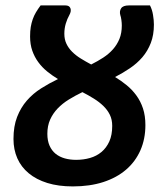

<svg xmlns="http://www.w3.org/2000/svg" viewBox="-20 -668 577 695"><path d="M537.1 -579.1Q537.1 -541.5 525.9 -512.5Q514.6 -483.4 495.4 -460.9Q476.1 -438.5 450.4 -421.1Q424.8 -403.8 396.5 -389.2Q418.5 -376 438.5 -359.6Q458.5 -343.3 473.6 -322.5Q488.8 -301.8 497.6 -275.4Q506.3 -249 506.3 -215.3Q506.3 -165 488.3 -124Q470.2 -83 436.5 -54Q402.8 -24.9 354 -9Q305.2 6.8 243.7 6.8Q191.4 6.8 151.4 -5.6Q111.3 -18.1 84 -40.8Q56.6 -63.5 42.7 -95Q28.8 -126.5 28.8 -165Q28.8 -210.9 42 -244.9Q55.2 -278.8 77.4 -304.2Q99.6 -329.6 128.9 -348.1Q158.2 -366.7 189.9 -381.8Q168.9 -394.5 150.6 -409.4Q132.3 -424.3 118.7 -442.9Q105 -461.4 96.9 -484.4Q88.9 -507.3 88.9 -536.1Q88.9 -555.2 91.3 -570.1Q93.8 -585 98.4 -598.1Q103 -611.3 110.1 -623.3Q117.2 -635.3 127 -648.4H216.8Q231 -648.4 234.9 -638.2Q238.8 -627.9 231.4 -614.3Q223.1 -599.6 218 -582.3Q212.9 -564.9 212.9 -545.9Q212.9 -525.4 220.5 -509.5Q228 -493.7 241.2 -480.5Q254.4 -467.3 272.2 -456.3Q290 -445.3 310.1 -434.6Q333.5 -446.3 353.8 -459.5Q374 -472.7 388.9 -489.5Q403.8 -506.3 412.4 -527.3Q420.9 -548.3 420.9 -575.7Q420.9 -585 419.4 -595.7Q418 -606.4 415.5 -613.3Q411.6 -627.4 418.5 -637.9Q425.3 -648.4 446.8 -648.4H522.9Q530.8 -633.3 533.9 -614Q537.1 -594.7 537.1 -579.1ZM386.2 -212.4Q386.2 -234.9 377.7 -252.4Q369.1 -270 354.2 -284.4Q339.4 -298.8 319.8 -311Q300.3 -323.2 278.3 -334.5Q252 -321.8 229 -307.6Q206.1 -293.5 188.7 -275.4Q171.4 -257.3 161.4 -234.9Q151.4 -212.4 151.4 -183.6Q151.4 -158.7 159.4 -140.6Q167.5 -122.6 181.4 -111.3Q195.3 -100.1 214.4 -94.7Q233.4 -89.4 255.4 -89.4Q282.2 -89.4 305.9 -96.2Q329.6 -103 347.4 -117.9Q365.2 -132.8 375.7 -156Q386.2 -179.2 386.2 -212.4Z"/></svg>

Font: Carlito
Style: Bold Italic
Weight: 700
Italic angle: -7°
Designer: Lukasz Dziedzic
Foundry: tyPoland Lukasz Dziedzic
Version: Version 1.104